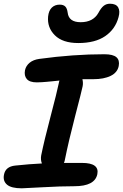

<svg xmlns="http://www.w3.org/2000/svg" viewBox="-30 -999 660 1030"><path d="M390.1 -768.1Q306.2 -768.1 264.4 -809.6Q222.7 -851.1 228 -910.2Q231.4 -942.4 248 -958.3Q264.6 -974.1 290 -974.1Q310.1 -974.1 320.1 -964.1Q330.1 -954.1 333 -931.2Q338.9 -879.9 402.8 -879.9Q469.7 -879.9 498 -930.2Q511.7 -956.1 525.9 -967.5Q540 -979 560.1 -979Q592.3 -979 603.8 -959.5Q615.2 -939.9 606 -907.2Q588.9 -842.8 534.7 -805.4Q480.5 -768.1 390.1 -768.1ZM86.9 11.2Q30.8 11.2 7.8 -8.3Q-15.1 -27.8 -8.8 -61Q-1 -105.5 51.8 -110.8Q129.4 -119.1 194.8 -122.1Q187 -141.6 190.9 -165Q206.5 -242.2 241.2 -374Q275.9 -505.9 285.2 -551.8Q287.1 -562.5 289.1 -566.9Q273.9 -565.4 253.2 -563.2Q232.4 -561 220.9 -560.1Q209.5 -559.1 194.8 -558.1Q180.2 -557.1 168 -557.1Q128.9 -557.1 113.8 -575Q98.6 -592.8 104 -622.1Q109.4 -646.5 129.2 -662.6Q148.9 -678.7 181.2 -683.1Q363.3 -708 529.8 -708Q576.7 -708 594.7 -691.9Q612.8 -675.8 606.9 -645Q600.1 -609.9 563.7 -592Q527.3 -574.2 471.2 -574.2H412.1Q417 -553.7 413.1 -535.2Q408.7 -512.7 373.5 -377.9Q338.4 -243.2 317.9 -141.1Q316.9 -134.3 313 -125H410.2Q503.9 -125 492.2 -64.9Q479 0 369.1 0Q294.9 0 197.3 5.6Q99.6 11.2 86.9 11.2Z"/></svg>

Font: Shantell Sans Normal
Style: Italic
Weight: 600
Italic angle: -11.31°
Designer: Stephen Nixon, Anya Danilova, Shantell Martin
Foundry: Arrow Type
Version: Version 1.006;[559af2be0]